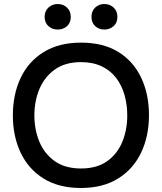

<svg xmlns="http://www.w3.org/2000/svg" viewBox="-20 -927 805 955"><path d="M382 8Q273 8 197.5 -38.5Q122 -85 83 -167Q44 -249 44 -353Q44 -458 83 -540Q122 -622 198 -668.5Q274 -715 383 -715Q493 -715 568 -669Q643 -623 682 -541Q721 -459 721 -354Q721 -250 682 -168Q643 -86 567.5 -39Q492 8 382 8ZM383 -89Q463 -89 514 -126Q565 -163 589 -223Q613 -283 613 -353Q613 -406 599.5 -454Q586 -502 558 -539Q530 -576 486 -597Q442 -618 383 -618Q304 -618 252.5 -581Q201 -544 176 -484Q151 -424 151 -353Q151 -283 175.5 -223Q200 -163 251.5 -126Q303 -89 383 -89ZM499 -780Q472 -780 453.5 -797Q435 -814 435 -843Q435 -872 453.5 -889.5Q472 -907 499 -907Q526 -907 545 -889.5Q564 -872 564 -843Q564 -814 545 -797Q526 -780 499 -780ZM267 -780Q240 -780 221 -797Q202 -814 202 -843Q202 -872 221 -889.5Q240 -907 267 -907Q294 -907 313 -889.5Q332 -872 332 -843Q332 -814 313.5 -797Q295 -780 267 -780Z"/></svg>

Font: Onest Medium
Style: Regular
Weight: 500
Designer: Dmitri Voloshin, Andrey Kudryavtsev
Foundry: Dmitri Voloshin, Andrey Kudryavtsev
Version: Version 1.000;gftools[0.9.33]